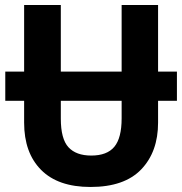

<svg xmlns="http://www.w3.org/2000/svg" viewBox="-20 -734 725 764"><path d="M1 -333V-449H76V-714H222V-449H464V-714H609V-449H684V-333H609V-246Q609 -130 542 -60Q475 10 340 10Q211 10 143.5 -58Q76 -126 76 -246V-333ZM222 -262Q222 -181 252.5 -148Q283 -115 343 -115Q406 -115 435 -150Q464 -185 464 -263V-333H222Z"/></svg>

Font: Noto Sans SemiCondensed
Style: Bold
Weight: 700
Width: 4
Designer: Monotype Design Team
Foundry: Monotype Imaging Inc.
Version: Version 2.013; ttfautohint (v1.8.4.7-5d5b)